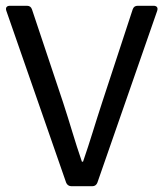

<svg xmlns="http://www.w3.org/2000/svg" viewBox="-20 -645 566 665"><path d="M2 -607.4 209 -12.7C211.9 -4.9 218.8 0 227.5 0H299.8C308.6 0 314.5 -4.9 317.4 -12.7L524.4 -607.4C528.3 -619.1 522.5 -625 511.7 -625H457C448.2 -625 442.4 -621.1 439.5 -612.3L334 -291C309.6 -216.8 293 -158.2 267.6 -85H263.7C238.3 -158.2 222.7 -216.8 198.2 -291L90.8 -612.3C87.9 -621.1 82 -625 73.2 -625H14.6C3.9 -625 -2 -619.1 2 -607.4Z"/></svg>

Font: Ed Sans Neue
Style: Regular
Weight: 400
Designer: Stephen Hutchings
Version: Version 1.004;PS 001.004;hotconv 1.0.88;makeotf.lib2.5.64775